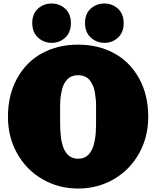

<svg xmlns="http://www.w3.org/2000/svg" viewBox="-20 -1062 892 1096"><path d="M826.2 -394.5Q826.2 -279.8 773.7 -186Q721.2 -92.3 629.4 -39.1Q537.6 14.2 425.8 14.2Q314 14.2 222.2 -39.1Q130.4 -92.3 77.9 -186Q25.4 -279.8 25.4 -394.5Q25.4 -520.5 77.9 -615Q130.4 -709.5 220.5 -758.3Q310.5 -807.1 425.8 -807.1Q541 -807.1 631.1 -758.3Q721.2 -709.5 773.7 -615Q826.2 -520.5 826.2 -394.5ZM425.8 -155.8Q444.8 -155.8 460 -162.1Q475.1 -168.5 485.6 -179.7Q496.1 -190.9 503.9 -206.1Q511.7 -221.2 516.1 -239Q520.5 -256.8 523.4 -275.9Q526.4 -294.9 527.1 -314.2Q527.8 -333.5 528.3 -352.1Q528.8 -370.6 528.3 -387.2Q528.3 -397 528.3 -401.9Q528.3 -407.2 528.3 -418.9Q527.8 -436.5 528.3 -456.1Q528.8 -475.6 526.6 -496.3Q524.4 -517.1 521.2 -536.6Q518.1 -556.2 510.3 -573.7Q502.4 -591.3 491.9 -604.5Q481.4 -617.7 464.4 -625.2Q447.3 -632.8 425.8 -632.8Q406.7 -632.8 391.4 -627Q376 -621.1 365.7 -610.6Q355.5 -600.1 347.4 -586.2Q339.4 -572.3 335.2 -555.9Q331.1 -539.6 327.9 -521.7Q324.7 -503.9 324.2 -486.1Q323.7 -468.3 323 -451.2Q322.3 -434.1 323.2 -418.9Q323.2 -407.2 323.2 -401.9Q323.2 -397 323.2 -387.2Q323.7 -372.6 323.2 -356.4Q322.8 -340.3 324 -323Q325.2 -305.7 326.7 -288.6Q328.1 -271.5 331.8 -254.9Q335.4 -238.3 340.3 -223.6Q345.2 -209 353 -196.5Q360.8 -184.1 370.8 -175Q380.9 -166 395 -160.9Q409.2 -155.8 425.8 -155.8ZM384.8 -929.7Q384.8 -877 352.3 -847.2Q319.8 -817.4 275.4 -817.4Q230 -817.4 197 -847.4Q164.1 -877.4 164.1 -931.2Q164.1 -983.4 196.8 -1012.7Q229.5 -1042 274.4 -1042Q319.3 -1042 352.1 -1012.5Q384.8 -982.9 384.8 -929.7ZM686 -929.7Q686 -877 653.6 -847.2Q621.1 -817.4 576.7 -817.4Q531.2 -817.4 498.3 -847.4Q465.3 -877.4 465.3 -931.2Q465.3 -983.4 498 -1012.7Q530.8 -1042 575.7 -1042Q620.6 -1042 653.3 -1012.5Q686 -982.9 686 -929.7Z"/></svg>

Font: Bevan
Style: Regular
Weight: 400
Foundry: vernon adams
Version: Version 1.000